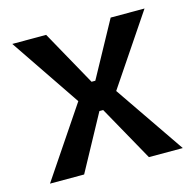

<svg xmlns="http://www.w3.org/2000/svg" viewBox="-83 -605 700 690"><g transform="rotate(-15 267.5 -260.0)"><path d="M21 0 196 -260 20 -520H146L260 -315H274L386 -520H512L337 -260L515 0H389L274 -206H260L148 0Z"/></g></svg>

Font: Bricolage Grotesque 10pt Medium
Style: Regular
Weight: 500
Designer: Mathieu Triay
Foundry: Atelier Triay
Version: Version 1.000; ttfautohint (v1.8.4.7-5d5b);gftools[0.9.32]